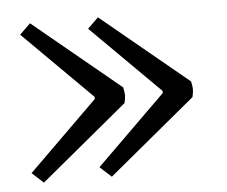

<svg xmlns="http://www.w3.org/2000/svg" viewBox="-40 -512 636 537"><g transform="rotate(-5 278.0 -243.5)"><path d="M32.3 -437.1 224.7 -245.7V-239.9L30.3 -48.6L62.5 -19.1L306.5 -221.2Q309.7 -235 309.7 -242.8Q309.7 -250.6 306.5 -265.2L62.5 -466.5ZM223.1 -437.1 415.5 -245.7V-239.9L221 -48.6L253.2 -19.1L497.2 -221.2Q500.4 -235 500.4 -242.8Q500.4 -250.6 497.2 -265.2L253.2 -466.5Z"/></g></svg>

Font: Karma Variable Light
Style: Regular
Weight: 300
Designer: Joana Correia
Foundry: Indian Type Foundry
Version: Version 3.000